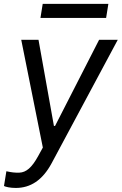

<svg xmlns="http://www.w3.org/2000/svg" viewBox="-28 -747 616 972"><path d="M51.8 204.5C125.7 204.5 186.8 166.2 233.7 78.8L568.2 -545.5H473.7L250.7 -109.4H245L166.9 -545.5H79.5L188.9 0L165.5 42.6C132.8 102.3 104.4 125.7 69.6 127.1C45.5 127.5 33 126.1 4.3 120L-7.8 194.6C0 198.9 23.4 204.5 51.8 204.5ZM176.8 -656.2H509.2L520.6 -727.3H188.2Z"/></svg>

Font: Margiela Sans
Style: Italic
Weight: 400
Italic angle: -9.39999°
Designer: Stefan Endress, Andreas Faust
Version: Version 1.100;FEAKit 1.0